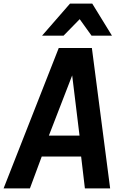

<svg xmlns="http://www.w3.org/2000/svg" viewBox="-51 -1052 702 1072"><path d="M570 -853ZM574 -853H460L394 -945L304 -853H184L340 -1032H464ZM564 0H423L402 -178H182L116 0H-31L277 -784H462ZM393 -295 352 -631 222 -295Z"/></svg>

Font: Tanohe Sans SemiBold
Style: Italic
Weight: 600
Designer: Village Type and Design LLC & Cristiano Sobral
Foundry: Cooper Hewitt Smithsonian Design Museum
Version: Version 1.00;September 29, 2021;FontCreator 13.0.0.2655 64-b